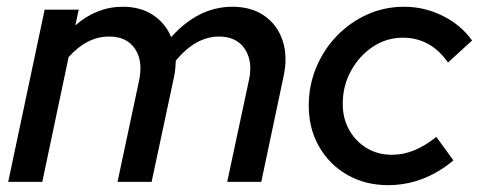

<svg xmlns="http://www.w3.org/2000/svg" viewBox="-20 -539 1419 569"><path d="M4.3 0 112.3 -510.3H213.3L203.3 -463.7Q266.3 -519 344 -519Q396 -519 433 -494.8Q470 -470.7 487.3 -429Q568 -519 668.7 -519Q725.3 -519 763.8 -492Q802.3 -465 817.8 -418Q833.3 -371 820 -311L754.3 0H653.3L718 -302.7Q729.7 -358.7 705 -394.7Q680.3 -430.7 629 -430.7Q560.3 -430.7 501 -359.3Q500.7 -348 499.5 -336Q498.3 -324 495.7 -311L429.3 0H328.3L391.7 -298Q404.7 -357 380.5 -393.8Q356.3 -430.7 303.3 -430.7Q237.7 -430.7 183.3 -369.7L105.3 0Z M1129.7 9.7Q1062.7 9.7 1009.3 -20.8Q956 -51.3 925.5 -104.7Q895 -158 895 -226Q895 -286 917.2 -339.2Q939.3 -392.3 978.3 -432.7Q1017.3 -473 1068.3 -496Q1119.3 -519 1177.7 -519Q1238 -519 1292.2 -492Q1346.3 -465 1379 -419L1307.7 -353.7Q1256.3 -427.3 1173.7 -427.3Q1125.7 -427.3 1085.3 -400.7Q1045 -374 1020.3 -329.3Q995.7 -284.7 995.7 -231Q995.7 -188.3 1014.8 -154Q1034 -119.7 1067 -100Q1100 -80.3 1141.3 -80.3Q1175.7 -80.3 1208.2 -93.8Q1240.7 -107.3 1273 -133.3L1323.7 -63.7Q1236 9.7 1129.7 9.7Z"/></svg>

Font: Red Hat Display VF
Style: Italic
Weight: 300
Italic angle: -12°
Designer: Pentagram, MCKL
Foundry: Pentagram, MCKL
Version: Version 1.010